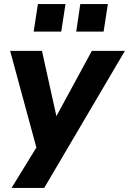

<svg xmlns="http://www.w3.org/2000/svg" viewBox="-20 -747 636 947"><path d="M37 180 177 -48 169 16 30 -496H187L264 -148H244L433 -496H596L198 180ZM356 -591 376 -727H512L491 -591ZM146 -591 167 -727H303L282 -591Z"/></svg>

Font: Nunito Sans 10pt ExtraBold
Style: Italic
Weight: 800
Italic angle: -9°
Designer: Vernon Adams
Foundry: Vernon Adams
Version: Version 3.101;gftools[0.9.27]